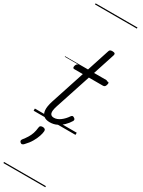

<svg xmlns="http://www.w3.org/2000/svg" viewBox="-370 -1025 1149 1541"><g transform="rotate(30 204.5 -255.0)"><path d="M157 16Q122 16 101.5 0Q81 -16 78 -50Q75 -84 92 -137L195 -452H116Q106 -452 103.5 -458.5Q101 -465 104 -477Q108 -489 114 -494.5Q120 -500 130 -500H211L279 -709Q282 -721 288.5 -725.5Q295 -730 309 -730Q326 -730 332 -724Q338 -718 334 -706L267 -500H395Q406 -500 408.5 -494Q411 -488 407 -476Q404 -463 397.5 -457.5Q391 -452 381 -452H251L143 -123Q127 -74 134 -53Q141 -32 168 -32Q198 -32 227.5 -54Q257 -76 279 -109Q285 -117 291.5 -119Q298 -121 308 -114Q318 -108 319 -101Q320 -94 316 -87Q300 -60 276 -36.5Q252 -13 222.5 1.5Q193 16 157 16ZM39 275Q31 269 30 261.5Q29 254 35 246Q55 221 68.5 199Q82 177 90 153Q98 129 101 99Q102 86 109.5 81Q117 76 129 76Q143 76 150 82.5Q157 89 156 101Q155 119 146 146.5Q137 174 119 205.5Q101 237 71 268Q64 276 55.5 279Q47 282 39 275ZM0 475H388V485H0ZM0 -20H388V0H0ZM0 -505H388V-500H0ZM0 -995H388V-985H0Z"/></g></svg>

Font: Playwrite SK Guides
Style: Regular
Weight: 400
Designer: Veronika Burian, José Scaglione
Foundry: TypeTogether
Version: Version 1.003